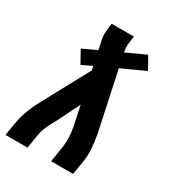

<svg xmlns="http://www.w3.org/2000/svg" viewBox="-184 -840 861 945"><g transform="rotate(30 246.5 -367.5)"><path d="M-7 0 5 -74Q12 -114 27 -153Q42 -192 63 -230L202 -487L197 -510L140 -483L101 -553L180 -590L173 -627Q172 -630 171.5 -632Q171 -634 170 -637Q165 -659 166 -682Q167 -705 171 -728L172 -735H298L297 -728Q294 -708 292 -688Q290 -668 294 -649L295 -643L404 -693L443 -623L312 -563L383 -230Q390 -192 393 -153Q396 -114 389 -74L377 0H252L264 -74Q270 -108 269 -142Q268 -176 261 -208L239 -314L173 -181Q171 -179 170.5 -177.5Q170 -176 169 -174Q154 -150 144 -124.5Q134 -99 130 -74L118 0Z"/></g></svg>

Font: Iosevka Term Curly Extrabold
Style: Italic
Weight: 800
Italic angle: -9°
Designer: Belleve Invis
Foundry: Belleve Invis
Version: Version 32.3.0